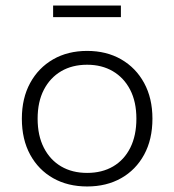

<svg xmlns="http://www.w3.org/2000/svg" viewBox="-20 -664 630 694"><path d="M295 10Q225 10 172 -20Q119 -50 89 -105Q59 -160 59 -235Q59 -309 89 -364Q119 -419 172 -449.5Q225 -480 295 -480Q365 -480 418 -449.5Q471 -419 501 -364Q531 -309 531 -235Q531 -160 501 -105Q471 -50 418 -20Q365 10 295 10ZM295 -39Q349 -39 389 -62.5Q429 -86 451 -130Q473 -174 473 -235Q473 -296 450.5 -339.5Q428 -383 388 -406.5Q348 -430 295 -430Q241 -430 201 -406.5Q161 -383 138.5 -339.5Q116 -296 116 -235Q116 -174 138.5 -130Q161 -86 201 -62.5Q241 -39 295 -39ZM172 -602V-644H417V-602Z"/></svg>

Font: Gantari Light
Style: Regular
Weight: 300
Designer: Anugrah Pasau
Foundry: Lafontype
Version: Version 1.000; ttfautohint (v1.8.3)